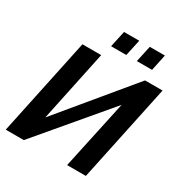

<svg xmlns="http://www.w3.org/2000/svg" viewBox="-205 -1062 1154 1214"><g transform="rotate(30 372.5 -454.5)"><path d="M323 -790 349 -909H460L434 -790ZM511 -790 537 -909H647L622 -790ZM10 0 160 -710H297L188 -192L617 -710H745L595 0H458L566 -502L142 0Z"/></g></svg>

Font: Raleway-v4020
Style: Bold Italic
Weight: 700
Italic angle: -12°
Designer: Matt McInerney, Pablo Impallari, Rodrigo Fuenzalida
Foundry: Matt McInerney, Pablo Impallari, Rodrigo Fuenzalida
Version: Version 4.020;PS 004.020;hotconv 1.0.88;makeotf.lib2.5.64775